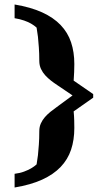

<svg xmlns="http://www.w3.org/2000/svg" viewBox="-20 -700 465 855"><path d="M395 -265 308 -204Q310 -184 310.5 -163.5Q311 -143 311 -130Q311 -77 296.5 -33.5Q282 10 250 43.5Q218 77 167.5 100Q117 123 45 135V74Q69 71 87.5 64Q106 57 118 50Q132 42 143 32Q146 14 149 -9Q151 -29 153 -55.5Q155 -82 155 -116Q155 -135 162 -150.5Q169 -166 180 -178.5Q191 -191 204.5 -202Q218 -213 231 -222L303 -275L235 -321Q221 -330 207 -341Q193 -352 181.5 -364.5Q170 -377 162.5 -393Q155 -409 155 -429Q155 -462 153 -489Q151 -516 149 -536Q146 -559 143 -577Q132 -587 118 -595Q106 -602 87.5 -608.5Q69 -615 45 -619V-680Q117 -668 167.5 -645Q218 -622 250 -588.5Q282 -555 296.5 -511.5Q311 -468 311 -415Q311 -381 308 -341L395 -281Z"/></svg>

Font: Bigshot One
Style: Regular
Weight: 400
Designer: Gesine Todt
Foundry: Gesine Todt
Version: Version 1.001